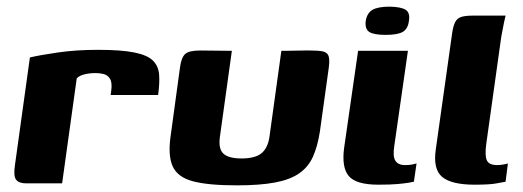

<svg xmlns="http://www.w3.org/2000/svg" viewBox="-20 -552 1574 578"><path d="M167 0H59Q37 0 28.5 -11Q20 -22 25 -55L70 -379Q99 -386 154 -394Q209 -402 275 -402Q345 -402 384.5 -394Q424 -386 440.5 -369.5Q457 -353 459 -327.5Q461 -302 456 -266H313L315 -280Q318 -304 311 -315Q304 -326 292.5 -329Q281 -332 268 -332Q249 -332 233.5 -328Q218 -324 211 -316Z M678 -399 642 -140Q637 -104 652.5 -89.5Q668 -75 707 -75Q748 -75 767 -90.5Q786 -106 791 -139L827 -399Q828 -399 840 -399Q852 -399 868 -399.5Q884 -400 897 -400Q910 -400 913 -400Q937 -400 950.5 -397.5Q964 -395 968.5 -385Q973 -375 970 -350L943 -156Q936 -111 922 -80Q908 -49 880.5 -30Q853 -11 807.5 -2.5Q762 6 693 6Q606 6 560 -6.5Q514 -19 499.5 -52Q485 -85 494 -145L522 -350Q526 -379 537.5 -389.5Q549 -400 583 -400Q607 -400 630.5 -399.5Q654 -399 678 -399Z M1119 4Q1052 4 1030 -22Q1008 -48 1016 -107L1058 -399H1208L1167 -113Q1162 -82 1170 -68.5Q1178 -55 1200 -55Q1213 -55 1222 -57Q1231 -59 1234 -60L1226 -5Q1222 -4 1210.5 -2Q1199 0 1177.5 2Q1156 4 1119 4ZM1141 -447Q1105 -447 1091.5 -456Q1078 -465 1081 -489Q1085 -513 1101.5 -522.5Q1118 -532 1154 -532Q1189 -531 1202 -522Q1215 -513 1211 -489Q1208 -465 1192.5 -456Q1177 -447 1141 -447Z M1409 4Q1339 4 1311 -19.5Q1283 -43 1292 -103L1341 -451Q1344 -473 1350 -485Q1356 -497 1368.5 -501Q1381 -505 1404 -505H1502Q1501 -502 1497 -483Q1493 -464 1489 -441L1444 -120Q1439 -84 1445.5 -69.5Q1452 -55 1477 -55Q1486 -55 1496.5 -57Q1507 -59 1509 -60L1502 -5Q1495 -4 1475 0Q1455 4 1409 4Z"/></svg>

Font: Genos Thin
Style: Bold Italic
Weight: 700
Italic angle: -8°
Version: Version 1.010